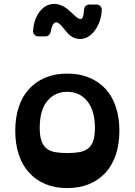

<svg xmlns="http://www.w3.org/2000/svg" viewBox="-20 -947 688 981"><path d="M310 -796Q279 -838 262.5 -832Q246 -826 240 -788Q238 -777 231 -769Q224 -761 210 -761H178Q163 -761 155.5 -770Q148 -779 149 -792Q153 -839 171.5 -871Q190 -903 216 -917Q242 -931 273.5 -925.5Q305 -920 336 -891L364 -865Q384 -847 395.5 -850.5Q407 -854 409 -896Q410 -908 417.5 -916Q425 -924 439 -924H471Q486 -924 493.5 -915Q501 -906 500 -893Q497 -848 478 -812.5Q459 -777 431.5 -760Q404 -743 372 -749.5Q340 -756 310 -796ZM324 14Q261 14 212 -6.5Q163 -27 128.5 -65Q94 -103 76 -157Q58 -211 58 -279Q58 -346 76 -400.5Q94 -455 128.5 -492.5Q163 -530 212 -550.5Q261 -571 324 -571Q386 -571 435.5 -550.5Q485 -530 519.5 -492.5Q554 -455 572 -400.5Q590 -346 590 -279Q590 -211 572 -157Q554 -103 519.5 -65Q485 -27 435.5 -6.5Q386 14 324 14ZM324 -478Q261 -478 222 -431.5Q183 -385 183 -294Q183 -252 192 -226.5Q201 -201 219 -187.5Q237 -174 263 -169.5Q289 -165 324 -165Q358 -165 384.5 -169.5Q411 -174 429 -187.5Q447 -201 456 -226.5Q465 -252 465 -294Q465 -382 426 -430Q387 -478 324 -478Z"/></svg>

Font: OpenDyslexic3
Style: Bold
Weight: 700
Designer: Abelardo Gonzalez
Version: Version 1.000;PS 001.001;hotconv 1.0.56